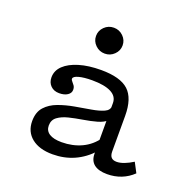

<svg xmlns="http://www.w3.org/2000/svg" viewBox="-115 -747 887 877"><g transform="rotate(20 328.0 -308.0)"><path d="M407.3 -206.5V-303.2Q407.3 -335.5 375.4 -352Q343.5 -368.5 283.1 -368.5Q243.5 -368.5 218.5 -361.7Q193.5 -354.8 193.5 -343.5Q193.5 -337.9 199.2 -331.9Q204.8 -325.8 210.5 -317.7Q216.1 -309.7 216.1 -297.6Q216.1 -281.5 200.8 -271.4Q185.5 -261.3 160.5 -261.3Q134.7 -261.3 119 -277Q103.2 -292.7 103.2 -317.7Q103.2 -350.8 128.6 -375Q154 -399.2 199.6 -412.9Q245.2 -426.6 305.6 -426.6Q399.2 -426.6 439.5 -389.5Q479.8 -352.4 479.8 -266.9V-206.5ZM227.4 11.3Q162.9 11.3 125.8 -18.5Q88.7 -48.4 88.7 -100Q88.7 -143.5 111.7 -169Q134.7 -194.4 171 -207.7Q207.3 -221 248 -228.2Q288.7 -235.5 325 -241.5Q361.3 -247.6 384.7 -258.1Q408.1 -268.5 408.1 -289.5L416.9 -223.4Q400 -207.3 369.8 -198.8Q339.5 -190.3 304.4 -184.7Q269.4 -179 238.3 -171.4Q207.3 -163.7 187.1 -148.8Q166.9 -133.9 166.9 -106.5Q166.9 -81.5 187.5 -68.1Q208.1 -54.8 247.6 -54.8Q300.8 -54.8 344.8 -75.4Q388.7 -96 417.7 -137.9L418.5 -74.2Q379.8 -31.5 331.9 -10.1Q283.9 11.3 227.4 11.3ZM479.8 -94.4Q479.8 -75 488.3 -65.7Q496.8 -56.5 514.5 -56.5Q530.6 -56.5 550.8 -64.1Q571 -71.8 592.7 -85.5L617.7 -37.9Q592.7 -13.7 560.9 -1.2Q529 11.3 492.7 11.3Q450.8 11.3 429 -6Q407.3 -23.4 407.3 -57.3V-206.5H479.8ZM294.4 -502.4Q267.7 -502.4 248.8 -521Q229.8 -539.5 229.8 -565.3Q229.8 -591.1 248.8 -609.7Q267.7 -628.2 294.4 -628.2Q321 -628.2 339.9 -609.7Q358.9 -591.1 358.9 -565.3Q358.9 -539.5 339.9 -521Q321 -502.4 294.4 -502.4Z"/></g></svg>

Font: Playfair 5pt SemiExpanded Light
Style: Regular
Weight: 300
Width: 6
Designer: Claus Eggers Sørensen
Foundry: Claus Eggers Sørensen
Version: Version 2.203